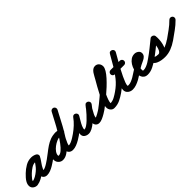

<svg xmlns="http://www.w3.org/2000/svg" viewBox="188 -1670 2807 2807"><g transform="rotate(-45 1591.5 -266.5)"><path d="M387 -220Q378 -204 360.5 -198Q343 -192 326 -201Q315 -207 306 -209.5Q297 -212 283 -212Q239 -212 199 -186Q159 -160 129 -131Q120 -122 103 -104.5Q86 -87 72 -68Q58 -49 58 -34Q58 -36 57 -38Q54 -42 55 -40.5Q56 -39 60 -39Q60 -39 60 -39Q60 -39 60 -39Q89 -44 122.5 -63Q156 -82 186 -107Q216 -132 234 -155Q254 -181 272.5 -207Q291 -233 307 -262Q317 -281 334.5 -284.5Q352 -288 367 -280Q381 -272 388.5 -256Q396 -240 386 -220Q380 -206 371 -194Q371 -194 372 -195Q373 -196 373 -196Q370 -191 367 -186.5Q364 -182 360 -177Q360 -177 361 -177Q361 -177 361 -177Q349 -159 336.5 -141.5Q324 -124 312 -105Q312 -105 312 -105Q312 -105 312 -105Q303 -90 292 -68Q281 -46 281 -29Q281 -29 279 -32Q278 -35 273 -38.5Q268 -42 270 -42Q293 -42 320.5 -54.5Q348 -67 374.5 -84Q401 -101 419 -114Q434 -124 452.5 -121Q471 -118 482 -103Q492 -88 489 -69.5Q486 -51 471 -40Q444 -21 410 -0.5Q376 20 340 34Q304 48 270 48Q235 48 213 27Q191 6 191 -29Q191 -60 205 -93.5Q219 -127 236 -153Q236 -153 236 -153Q236 -153 236 -153Q248 -172 260.5 -190Q273 -208 285 -227Q285 -227 285 -227Q286 -227 286 -227Q288 -231 290.5 -234.5Q293 -238 295 -242Q295 -242 296 -243Q297 -244 297 -244Q301 -251 306 -260Q315 -279 332.5 -282.5Q350 -286 366 -278Q381 -270 388.5 -254Q396 -238 385 -218Q368 -186 347.5 -157Q327 -128 304 -99Q280 -68 241.5 -36Q203 -4 159 19.5Q115 43 74 49Q67 51 60 51Q23 51 -4.5 27.5Q-32 4 -32 -34Q-32 -65 -16 -94.5Q0 -124 23 -149.5Q46 -175 67 -195Q110 -237 165.5 -269.5Q221 -302 283 -302Q328 -302 368 -281Q384 -272 390 -254.5Q396 -237 387 -220Z M470 -40Q455 -29 436.5 -32.5Q418 -36 408 -52Q397 -67 400.5 -85.5Q404 -104 420 -114Q463 -144 505.5 -178Q548 -212 592.5 -242Q637 -272 686.5 -290.5Q736 -309 794 -309Q814 -309 833.5 -305.5Q853 -302 872 -296Q872 -296 872 -296Q872 -296 872 -296Q889 -290 898 -273.5Q907 -257 901 -239Q895 -222 878.5 -213Q862 -204 844 -210Q832 -214 819.5 -216.5Q807 -219 794 -219Q746 -219 703.5 -201Q661 -183 621.5 -155Q582 -127 544.5 -96Q507 -65 470 -40Q470 -40 470 -40Q470 -40 470 -40ZM873 -295Q891 -289 899 -272Q907 -255 900 -238Q894 -220 877 -212Q860 -204 843 -211Q830 -215 819 -217.5Q808 -220 794 -220Q766 -220 730 -204Q694 -188 660.5 -162.5Q627 -137 605 -106Q583 -75 583 -45Q583 -39 587 -36Q588 -35 591 -35Q622 -35 657 -65Q692 -95 729 -144.5Q766 -194 802 -253.5Q838 -313 870.5 -372.5Q903 -432 929 -483Q955 -534 973 -565Q982 -581 1000 -586Q1018 -591 1034 -582Q1050 -573 1055 -555Q1060 -537 1051 -521Q1029 -481 999.5 -423Q970 -365 934.5 -300.5Q899 -236 859 -173Q819 -110 775 -58.5Q731 -7 685 24Q639 55 591 55Q558 55 533 36Q493 6 493 -45Q493 -95 522 -142.5Q551 -190 597 -227.5Q643 -265 695 -287.5Q747 -310 794 -310Q834 -310 873 -295Q873 -295 873 -295Q873 -295 873 -295ZM972 -564Q981 -581 999 -586Q1017 -591 1033 -583Q1050 -574 1055 -556Q1060 -538 1052 -522Q1025 -472 998 -421.5Q971 -371 945 -321Q945 -321 944 -320Q944 -320 944 -320Q933 -301 915.5 -271.5Q898 -242 877.5 -207.5Q857 -173 839 -139Q821 -105 810 -77.5Q799 -50 799 -35Q799 -28 795 -32Q791 -36 797 -36Q822 -36 852.5 -49.5Q883 -63 912 -81.5Q941 -100 961 -114Q976 -125 994.5 -121.5Q1013 -118 1024 -103Q1035 -88 1031.5 -69.5Q1028 -51 1013 -40Q984 -20 947.5 2Q911 24 872 39Q833 54 797 54Q757 54 733 29Q709 4 709 -35Q709 -67 726.5 -110.5Q744 -154 770 -201Q796 -248 822 -290.5Q848 -333 866 -364Q866 -364 865 -364Q865 -363 865 -363Q892 -413 919 -463.5Q946 -514 972 -564Q972 -564 972 -564Q972 -564 972 -564Z M949 -52Q938 -67 941.5 -85.5Q945 -104 961 -114Q1010 -148 1056 -191Q1102 -234 1137 -283Q1150 -301 1167 -302.5Q1184 -304 1198 -295Q1212 -286 1218 -269.5Q1224 -253 1213 -235Q1197 -206 1175.5 -171.5Q1154 -137 1138 -101Q1122 -65 1122 -32Q1122 -32 1122 -32Q1121 -37 1118 -40Q1115 -43 1120 -41.5Q1125 -40 1128 -40Q1149 -40 1177.5 -59Q1206 -78 1238 -108Q1270 -138 1300 -171.5Q1330 -205 1353.5 -234Q1377 -263 1388 -279Q1401 -297 1419 -297Q1437 -297 1451 -287Q1464 -277 1469 -259.5Q1474 -242 1460 -225Q1451 -213 1440.5 -200.5Q1430 -188 1422 -175Q1422 -175 1422 -175Q1423 -176 1423 -176Q1405 -143 1384.5 -105.5Q1364 -68 1364 -30Q1364 -28 1364 -28Q1364 -29 1363 -30Q1363 -30 1363 -31Q1362 -32 1362 -32Q1364 -28 1365 -26Q1365 -27 1364 -29Q1363 -31 1361 -32Q1358 -36 1351 -39Q1344 -42 1348 -42Q1359 -42 1378 -50Q1397 -58 1418 -70Q1439 -82 1458 -94Q1477 -106 1488 -114Q1488 -114 1488 -114Q1488 -114 1488 -114Q1503 -125 1521.5 -121.5Q1540 -118 1551 -103Q1562 -88 1558.5 -69.5Q1555 -51 1540 -40Q1517 -24 1483 -3.5Q1449 17 1413.5 32.5Q1378 48 1348 48Q1324 48 1308 37.5Q1292 27 1284 12Q1284 12 1283 11Q1283 10 1283 10Q1274 -7 1274 -30Q1274 -81 1297 -127.5Q1320 -174 1343 -218Q1343 -218 1344 -219Q1344 -219 1344 -219Q1353 -236 1365.5 -251Q1378 -266 1390 -281Q1403 -298 1421 -298.5Q1439 -299 1452 -289Q1465 -279 1469.5 -262Q1474 -245 1462 -227Q1443 -201 1414.5 -165.5Q1386 -130 1350.5 -92.5Q1315 -55 1276.5 -22.5Q1238 10 1200 30Q1162 50 1128 50Q1091 50 1061.5 29.5Q1032 9 1032 -32Q1032 -75 1049 -118Q1066 -161 1090 -201.5Q1114 -242 1135 -279Q1145 -298 1163 -299Q1181 -300 1196 -291Q1210 -282 1216.5 -265Q1223 -248 1211 -231Q1171 -175 1119.5 -127Q1068 -79 1011 -40Q996 -29 977.5 -32.5Q959 -36 949 -52Z M1539 -40Q1524 -29 1505.5 -32.5Q1487 -36 1476 -51Q1465 -66 1468.5 -84.5Q1472 -103 1487 -114Q1503 -125 1538 -153Q1573 -181 1618 -219Q1663 -257 1709.5 -299Q1756 -341 1795.5 -380.5Q1835 -420 1859.5 -451.5Q1884 -483 1884 -499Q1884 -505 1884 -503.5Q1884 -502 1886 -500Q1889 -498 1890 -498Q1891 -498 1892 -498Q1897 -499 1890.5 -492.5Q1884 -486 1882 -483Q1868 -461 1855.5 -438.5Q1843 -416 1830 -393Q1816 -370 1795.5 -335Q1775 -300 1753 -259.5Q1731 -219 1712 -178Q1693 -137 1680.5 -100.5Q1668 -64 1668 -39Q1668 -37 1666.5 -38.5Q1665 -40 1662 -41Q1661 -41 1659 -41Q1708 -41 1751 -64Q1794 -87 1832 -114Q1832 -114 1832 -114Q1832 -114 1832 -114Q1847 -125 1865.5 -121.5Q1884 -118 1895 -103Q1906 -88 1902.5 -69.5Q1899 -51 1884 -40Q1833 -4 1778 22.5Q1723 49 1659 49Q1624 49 1601 22Q1578 -5 1578 -39Q1578 -80 1597 -133.5Q1616 -187 1644 -243.5Q1672 -300 1701.5 -351Q1731 -402 1752 -439Q1764 -459 1777 -484.5Q1790 -510 1806 -533.5Q1822 -557 1842.5 -572.5Q1863 -588 1890 -588Q1928 -588 1951 -562Q1974 -536 1974 -499Q1974 -469 1949.5 -428Q1925 -387 1884 -341.5Q1843 -296 1794 -250Q1745 -204 1695.5 -162.5Q1646 -121 1604.5 -89Q1563 -57 1539 -40Q1539 -40 1539 -40Q1539 -40 1539 -40Z M1884 -40Q1868 -29 1850 -32.5Q1832 -36 1821 -51Q1810 -67 1813.5 -85Q1817 -103 1832 -114Q1913 -170 1971 -241.5Q2029 -313 2076 -393.5Q2123 -474 2171 -558Q2182 -578 2199.5 -580.5Q2217 -583 2232 -575Q2247 -567 2253.5 -550Q2260 -533 2249 -514Q2238 -494 2217.5 -458.5Q2197 -423 2171.5 -378Q2146 -333 2120 -284Q2094 -235 2072 -189Q2050 -143 2036.5 -106.5Q2023 -70 2023 -48Q2023 -44 2030 -43Q2037 -42 2040 -42Q2068 -42 2098 -54Q2128 -66 2156.5 -82.5Q2185 -99 2206 -114Q2221 -125 2239.5 -121.5Q2258 -118 2269 -103Q2280 -88 2276.5 -69.5Q2273 -51 2258 -40Q2228 -19 2191.5 1Q2155 21 2116.5 34.5Q2078 48 2040 48Q1998 48 1965.5 22.5Q1933 -3 1933 -48Q1933 -83 1952 -135.5Q1971 -188 2000.5 -248.5Q2030 -309 2063 -368.5Q2096 -428 2125 -478Q2154 -528 2171 -558Q2182 -578 2199.5 -580.5Q2217 -583 2232 -575Q2247 -567 2253.5 -550Q2260 -533 2249 -514Q2198 -423 2147 -337.5Q2096 -252 2033.5 -176.5Q1971 -101 1884 -40Q1884 -40 1884 -40Q1884 -40 1884 -40ZM2011 -295Q1992 -295 1979 -308Q1966 -321 1966 -340Q1966 -359 1979 -372Q1992 -385 2011 -385Q2059 -385 2106.5 -385Q2154 -385 2202 -385Q2202 -385 2202 -385Q2202 -385 2202 -385Q2221 -385 2234 -372Q2247 -359 2247 -340Q2247 -321 2234 -308Q2221 -295 2202 -295Q2154 -295 2106.5 -295Q2059 -295 2011 -295Q2011 -295 2011 -295Q2011 -295 2011 -295Z M2258 -40Q2242 -29 2224 -32.5Q2206 -36 2195 -51Q2184 -67 2187.5 -85Q2191 -103 2206 -114Q2251 -145 2297 -172Q2343 -199 2392 -223Q2395 -224 2403 -229Q2411 -234 2418 -237.5Q2425 -241 2424 -239Q2423 -237 2422.5 -234Q2422 -231 2422 -232Q2422 -232 2422 -230.5Q2422 -229 2423 -226Q2425 -218 2428 -217Q2431 -216 2425 -216Q2403 -216 2386.5 -199.5Q2370 -183 2358.5 -158.5Q2347 -134 2341.5 -108.5Q2336 -83 2336 -66Q2336 -56 2337 -48.5Q2338 -41 2350 -41Q2378 -41 2408 -52.5Q2438 -64 2465.5 -81Q2493 -98 2515 -114Q2530 -125 2548.5 -121.5Q2567 -118 2578 -103Q2589 -88 2585.5 -69.5Q2582 -51 2567 -40Q2521 -8 2464.5 20.5Q2408 49 2350 49Q2299 49 2272.5 15.5Q2246 -18 2246 -66Q2246 -103 2257.5 -145Q2269 -187 2292 -223.5Q2315 -260 2348.5 -283Q2382 -306 2425 -306Q2456 -306 2484 -286Q2512 -266 2512 -232Q2512 -201 2490 -178Q2469 -157 2437.5 -143.5Q2406 -130 2380 -116Q2348 -99 2317.5 -80Q2287 -61 2258 -40Q2258 -40 2258 -40Q2258 -40 2258 -40Z M2504 -51Q2493 -67 2496.5 -85Q2500 -103 2515 -114Q2577 -157 2636 -204.5Q2695 -252 2753 -299Q2762 -307 2774 -307.5Q2786 -308 2798 -304Q2809 -299 2817 -290.5Q2825 -282 2827 -270Q2831 -238 2829 -197.5Q2827 -157 2817 -115.5Q2807 -74 2788 -39.5Q2769 -5 2739 16.5Q2709 38 2667 38Q2627 38 2585.5 24.5Q2544 11 2520 -23Q2507 -42 2512 -59Q2517 -76 2531 -86Q2545 -96 2563 -94.5Q2581 -93 2594 -75Q2603 -61 2625.5 -54.5Q2648 -48 2672.5 -46Q2697 -44 2711 -44Q2762 -44 2812 -64.5Q2862 -85 2903 -114Q2918 -124 2936.5 -121Q2955 -118 2966 -103Q2976 -88 2973 -69.5Q2970 -51 2955 -40Q2903 -3 2839.5 21.5Q2776 46 2711 46Q2679 46 2642.5 40.5Q2606 35 2573 20Q2540 5 2520 -23Q2507 -42 2512 -59Q2517 -76 2531 -86Q2545 -96 2563 -94.5Q2581 -93 2594 -75Q2604 -60 2627.5 -56Q2651 -52 2667 -52Q2687 -52 2700.5 -69Q2714 -86 2722.5 -112Q2731 -138 2734.5 -166.5Q2738 -195 2738.5 -220Q2739 -245 2737 -259Q2736 -270 2750.5 -270Q2765 -270 2782 -263Q2798 -257 2809 -247Q2820 -237 2811 -230Q2751 -181 2690.5 -132.5Q2630 -84 2567 -40Q2551 -29 2533 -32.5Q2515 -36 2504 -51Z M2892 -50Q2882 -65 2885 -83.5Q2888 -102 2903 -112Q2963 -155 3024.5 -199Q3086 -243 3138 -296Q3138 -296 3138 -296Q3138 -296 3138 -296Q3151 -309 3169.5 -309Q3188 -309 3202 -296Q3215 -283 3215 -264.5Q3215 -246 3202 -232Q3148 -177 3083 -130.5Q3018 -84 2955 -39Q2940 -28 2921.5 -31Q2903 -34 2892 -50Z"/></g></svg>

Font: FRB American Cursive Black
Style: Bold Italic
Weight: 900
Italic angle: -25°
Version: Version 2.0;Modular Font Editor K font №1